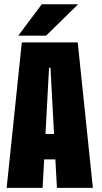

<svg xmlns="http://www.w3.org/2000/svg" viewBox="-20 -904 490 924"><path d="M68 -732.5 181 -883.5H356L202 -732.5ZM254 0 246.5 -137H192.5L185 0H12L85 -700H354L427 0ZM216 -578 199 -259H240L223 -578Z"/></svg>

Font: League Mono Condensed ExtraBold
Style: Regular
Weight: 800
Width: 1
Designer: Tyler Finck
Foundry: The League of Moveable Type / Tyler Finck
Version: Version 2.210